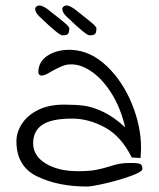

<svg xmlns="http://www.w3.org/2000/svg" viewBox="-20 -681 580 701"><path d="M129 -616Q115 -628 110.5 -639Q106 -650 111 -655Q116 -661 124 -661Q139 -661 167 -637Q169 -635 201 -610Q233 -585 233 -578Q233 -561 227.5 -556.5Q222 -552 208 -552Q195 -552 129 -616ZM228 -616Q214 -628 209.5 -639Q205 -650 210 -655Q215 -661 223 -661Q238 -661 266 -637Q268 -635 300 -610Q332 -585 332 -578Q332 -561 326.5 -556.5Q321 -552 307 -552Q294 -552 228 -616ZM40 -165Q40 -198 60 -229Q80 -260 119 -279.5Q158 -299 214 -299Q257 -299 287 -295Q317 -291 356 -273Q395 -255 437 -216Q421 -285 389 -337Q357 -389 317.5 -417.5Q278 -446 240 -446Q222 -446 206.5 -439.5Q191 -433 169 -421Q144 -405 132 -405Q127 -405 123.5 -408.5Q120 -412 120 -417Q120 -457 155.5 -479Q191 -501 242 -499Q312 -495 370 -439.5Q428 -384 461.5 -302Q495 -220 495 -141Q495 -128 493 -104L461 -106Q423 -183 363.5 -215.5Q304 -248 244 -248Q167 -248 134 -225Q101 -202 101 -158Q101 -112 147 -84Q193 -56 265 -56Q305 -56 329 -60.5Q353 -65 379 -73Q400 -80 416 -83Q432 -86 457 -86Q485 -86 492.5 -82Q500 -78 500 -64Q500 -54 459 -39Q418 -24 367 -12Q316 0 297 0Q193 0 116.5 -36.5Q40 -73 40 -165Z"/></svg>

Font: Indie Flower
Style: Regular
Weight: 400
Designer: Kimberly Geswein
Foundry: Kimberly Geswein
Version: Version 2.000